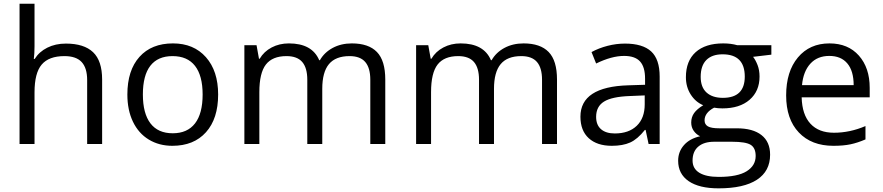

<svg xmlns="http://www.w3.org/2000/svg" viewBox="-20 -780 4783 1040"><path d="M452.1 0V-346.2Q452.1 -411.6 422.4 -443.8Q392.6 -476.1 329.1 -476.1Q244.6 -476.1 205.8 -430.2Q167 -384.3 167 -279.8V0H85.9V-759.8H167V-529.8Q167 -488.3 163.1 -460.9H168Q191.9 -499.5 236.1 -521.7Q280.3 -543.9 336.9 -543.9Q435.1 -543.9 484.1 -497.3Q533.2 -450.7 533.2 -349.1V0Z M1161.6 -268.1Q1161.6 -137.2 1095.7 -63.7Q1029.8 9.8 913.6 9.8Q841.8 9.8 786.1 -23.9Q730.5 -57.6 700.2 -120.6Q669.9 -183.6 669.9 -268.1Q669.9 -398.9 735.4 -471.9Q800.8 -544.9 917 -544.9Q1029.3 -544.9 1095.5 -470.2Q1161.6 -395.5 1161.6 -268.1ZM753.9 -268.1Q753.9 -165.5 794.9 -111.8Q835.9 -58.1 915.5 -58.1Q995.1 -58.1 1036.4 -111.6Q1077.6 -165 1077.6 -268.1Q1077.6 -370.1 1036.4 -423.1Q995.1 -476.1 914.6 -476.1Q835 -476.1 794.4 -423.8Q753.9 -371.6 753.9 -268.1Z M1985.8 0V-348.1Q1985.8 -412.1 1958.5 -444.1Q1931.2 -476.1 1873.5 -476.1Q1797.9 -476.1 1761.7 -432.6Q1725.6 -389.2 1725.6 -298.8V0H1644.5V-348.1Q1644.5 -412.1 1617.2 -444.1Q1589.8 -476.1 1531.7 -476.1Q1455.6 -476.1 1420.2 -430.4Q1384.8 -384.8 1384.8 -280.8V0H1303.7V-535.2H1369.6L1382.8 -461.9H1386.7Q1409.7 -501 1451.4 -522.9Q1493.2 -544.9 1544.9 -544.9Q1670.4 -544.9 1709 -454.1H1712.9Q1736.8 -496.1 1782.2 -520.5Q1827.6 -544.9 1885.7 -544.9Q1976.6 -544.9 2021.7 -498.3Q2066.9 -451.7 2066.9 -349.1V0Z M2916 0V-348.1Q2916 -412.1 2888.7 -444.1Q2861.3 -476.1 2803.7 -476.1Q2728 -476.1 2691.9 -432.6Q2655.8 -389.2 2655.8 -298.8V0H2574.7V-348.1Q2574.7 -412.1 2547.4 -444.1Q2520 -476.1 2461.9 -476.1Q2385.7 -476.1 2350.3 -430.4Q2314.9 -384.8 2314.9 -280.8V0H2233.9V-535.2H2299.8L2313 -461.9H2316.9Q2339.8 -501 2381.6 -522.9Q2423.3 -544.9 2475.1 -544.9Q2600.6 -544.9 2639.2 -454.1H2643.1Q2667 -496.1 2712.4 -520.5Q2757.8 -544.9 2815.9 -544.9Q2906.7 -544.9 2951.9 -498.3Q2997.1 -451.7 2997.1 -349.1V0Z M3493.2 0 3477.1 -76.2H3473.1Q3433.1 -25.9 3393.3 -8.1Q3353.5 9.8 3293.9 9.8Q3214.4 9.8 3169.2 -31.2Q3124 -72.3 3124 -147.9Q3124 -310.1 3383.3 -317.9L3474.1 -320.8V-354Q3474.1 -417 3447 -447Q3419.9 -477.1 3360.4 -477.1Q3293.5 -477.1 3209 -436L3184.1 -498Q3223.6 -519.5 3270.8 -531.7Q3317.9 -543.9 3365.2 -543.9Q3460.9 -543.9 3507.1 -501.5Q3553.2 -459 3553.2 -365.2V0ZM3310.1 -57.1Q3385.7 -57.1 3429 -98.6Q3472.2 -140.1 3472.2 -214.8V-263.2L3391.1 -259.8Q3294.4 -256.3 3251.7 -229.7Q3209 -203.1 3209 -147Q3209 -103 3235.6 -80.1Q3262.2 -57.1 3310.1 -57.1Z M4158.2 -535.2V-483.9L4059.1 -472.2Q4072.8 -455.1 4083.5 -427.5Q4094.2 -399.9 4094.2 -365.2Q4094.2 -286.6 4040.5 -239.7Q3986.8 -192.9 3893.1 -192.9Q3869.1 -192.9 3848.1 -196.8Q3796.4 -169.4 3796.4 -127.9Q3796.4 -106 3814.5 -95.5Q3832.5 -85 3876.5 -85H3971.2Q4058.1 -85 4104.7 -48.3Q4151.4 -11.7 4151.4 58.1Q4151.4 147 4080.1 193.6Q4008.8 240.2 3872.1 240.2Q3767.1 240.2 3710.2 201.2Q3653.3 162.1 3653.3 90.8Q3653.3 42 3684.6 6.3Q3715.8 -29.3 3772.5 -42Q3752 -51.3 3738 -70.8Q3724.1 -90.3 3724.1 -116.2Q3724.1 -145.5 3739.7 -167.5Q3755.4 -189.5 3789.1 -210Q3747.6 -227.1 3721.4 -268.1Q3695.3 -309.1 3695.3 -361.8Q3695.3 -449.7 3748 -497.3Q3800.8 -544.9 3897.5 -544.9Q3939.5 -544.9 3973.1 -535.2ZM3731.4 89.8Q3731.4 133.3 3768.1 155.8Q3804.7 178.2 3873 178.2Q3975.1 178.2 4024.2 147.7Q4073.2 117.2 4073.2 64.9Q4073.2 21.5 4046.4 4.6Q4019.5 -12.2 3945.3 -12.2H3848.1Q3793 -12.2 3762.2 14.2Q3731.4 40.5 3731.4 89.8ZM3775.4 -363.8Q3775.4 -307.6 3807.1 -278.8Q3838.9 -250 3895.5 -250Q4014.2 -250 4014.2 -365.2Q4014.2 -485.8 3894 -485.8Q3836.9 -485.8 3806.2 -455.1Q3775.4 -424.3 3775.4 -363.8Z M4494.1 9.8Q4375.5 9.8 4306.9 -62.5Q4238.3 -134.8 4238.3 -263.2Q4238.3 -392.6 4302 -468.8Q4365.7 -544.9 4473.1 -544.9Q4573.7 -544.9 4632.3 -478.8Q4690.9 -412.6 4690.9 -304.2V-252.9H4322.3Q4324.7 -158.7 4369.9 -109.9Q4415 -61 4497.1 -61Q4583.5 -61 4668 -97.2V-24.9Q4625 -6.3 4586.7 1.7Q4548.3 9.8 4494.1 9.8ZM4472.2 -477.1Q4407.7 -477.1 4369.4 -435.1Q4331.1 -393.1 4324.2 -318.8H4604Q4604 -395.5 4569.8 -436.3Q4535.6 -477.1 4472.2 -477.1Z"/></svg>

Font: f0_51640 
Style: Regular
Weight: 400
Foundry: Ascender Corporation
Version: Version 1.10